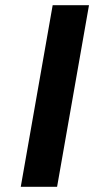

<svg xmlns="http://www.w3.org/2000/svg" viewBox="-20 -720 363 740"><path d="M60 0H200L323 -700H183Z"/></svg>

Font: Scada
Style: Bold Italic
Weight: 700
Designer: Jovanny Lemonad
Foundry: Jovanny Lemonad
Version: Version 3.005